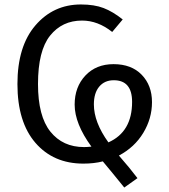

<svg xmlns="http://www.w3.org/2000/svg" viewBox="-20 -720 758 859"><path d="M660 -263Q660 -190 621 -125.5Q582 -61 512 -24Q562 33 595 77L536 119Q517 95 483.5 54.5Q450 14 440 2Q401 12 353 12Q219 12 138.5 -81Q58 -174 58 -344Q58 -513 138.5 -606.5Q219 -700 342 -700Q402 -700 443.5 -684Q485 -668 529 -633L482 -577Q418 -628 347 -628Q258 -628 204 -560.5Q150 -493 150 -344Q150 -200 205.5 -131Q261 -62 356 -62Q369 -62 389 -64Q314 -167 314 -252Q314 -331 362 -382Q410 -433 488 -433Q568 -433 614 -385.5Q660 -338 660 -263ZM400 -253Q400 -173 465 -83Q571 -130 571 -264Q571 -361 489 -361Q448 -361 424 -332.5Q400 -304 400 -253Z"/></svg>

Font: FiraGO Book
Style: Regular
Weight: 350
Designer: bBox Type
Foundry: bBox Type GmbH
Version: Version 1.001;PS 001.001;hotconv 1.0.88;makeotf.lib2.5.64775